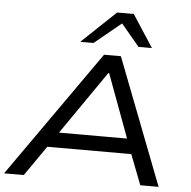

<svg xmlns="http://www.w3.org/2000/svg" viewBox="-61 -1006 1064 1067"><g transform="rotate(5 471.0 -472.5)"><path d="M1 0 497 -705H591L863 0H761L682 -204L731 -168H189L253 -205L111 0ZM530 -606 268 -227 235 -252H710L674 -228L534 -606ZM359 -765 549 -945H642L759 -765H684L582 -887L433 -765Z"/></g></svg>

Font: Nunito Sans 7pt Expanded
Style: Italic
Weight: 400
Width: 7
Italic angle: -9°
Designer: Vernon Adams
Foundry: Vernon Adams
Version: Version 3.101;gftools[0.9.27]